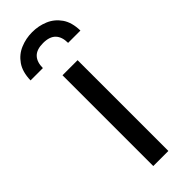

<svg xmlns="http://www.w3.org/2000/svg" viewBox="-270 -724 747 747"><g transform="rotate(-45 103.0 -351.0)"><path d="M67.9 0V-499.5H150.9V0ZM-34.2 -573.2Q-33.2 -619.1 -13.4 -647.5Q6.3 -675.8 37.4 -688.7Q68.4 -701.7 103 -701.7Q138.2 -701.7 168.9 -688.7Q199.7 -675.8 219.5 -647.5Q239.3 -619.1 240.2 -573.2H172.4Q172.4 -606.4 155.5 -624Q138.7 -641.6 103 -641.6Q67.4 -641.6 50.5 -624Q33.7 -606.4 33.7 -573.2Z"/></g></svg>

Font: Pontano Sans
Style: Regular
Weight: 400
Designer: Vernon Adams
Foundry: Vernon Adams
Version: Version 2.001